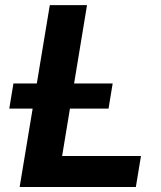

<svg xmlns="http://www.w3.org/2000/svg" viewBox="-20 -748 644 768"><path d="M58.6 0 179.2 -727.5H328.1L228.5 -124H543.9L523.4 0ZM17.1 -313.5 33.7 -414.1H430.7L414.1 -313.5Z"/></svg>

Font: Inter 16pt
Style: Bold Italic
Weight: 700
Italic angle: -9.3988°
Version: Version 4.001;git-66647c0bb